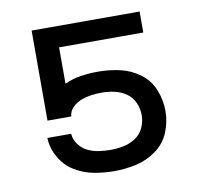

<svg xmlns="http://www.w3.org/2000/svg" viewBox="-66 -599 707 676"><g transform="rotate(-10 288.0 -261.0)"><path d="M290 8Q330 8 368.5 -0.5Q407 -9 440 -32.5Q473 -56 488.5 -93Q504 -130 504 -170Q504 -170 504 -170Q504 -170 504 -170Q504 -209 489 -246Q474 -283 442 -306.5Q410 -330 371.5 -338.5Q333 -347 294 -347Q263 -347 232.5 -342.5Q202 -338 174 -325V-455H475V-530H89V-208H174Q175 -226 189 -240Q203 -254 220.5 -260.5Q238 -267 256.5 -269.5Q275 -272 294 -272Q317 -272 339.5 -267Q362 -262 381 -249Q400 -236 409.5 -214.5Q419 -193 419 -170Q419 -170 419 -170Q419 -170 419 -170Q419 -146 409 -124.5Q399 -103 379 -90Q359 -77 336 -72.5Q313 -68 290 -68Q269 -68 248.5 -71Q228 -74 209 -83Q190 -92 177 -110Q164 -128 163 -148H78Q79 -112 98 -78.5Q117 -45 148.5 -25.5Q180 -6 216.5 1Q253 8 290 8Z"/></g></svg>

Font: Iosevka Sparkle
Style: Regular
Weight: 400
Designer: Belleve Invis
Foundry: Belleve Invis
Version: Version 4.5.0; ttfautohint (v1.8.3)